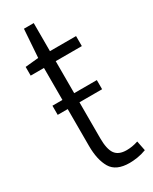

<svg xmlns="http://www.w3.org/2000/svg" viewBox="-179 -708 610 764"><g transform="rotate(-30 126.5 -326.5)"><path d="M123 -299V-134Q123 -84 138.5 -62Q154 -40 191 -40Q203 -40 216 -42Q229 -44 244 -49L253 -4Q232 4 212 7Q192 10 176 10Q114 10 91.5 -28Q69 -66 69 -130V-299H23V-341H69V-488H8V-528L69 -534L78 -663H123V-534H243V-488H123V-341H227V-299Z"/></g></svg>

Font: Georama Condensed Light
Style: Regular
Weight: 300
Width: 3
Designer: Jean-Baptiste Levee
Foundry: Production Type
Version: Version 1.000